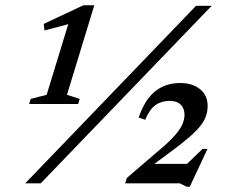

<svg xmlns="http://www.w3.org/2000/svg" viewBox="-20 -698 867 731"><path d="M76 0 726.5 -676H786L135 0ZM659 -42 751 -131H770L702.5 13H691L664.5 0H456.5L463 -20.5L587 -127Q626 -159.5 646.2 -183Q666.5 -206.5 674.5 -225.2Q682.5 -244 682.5 -261Q682.5 -285.5 667.8 -299.8Q653 -314 626.5 -314Q595 -314 572 -297.8Q549 -281.5 533 -242L508 -250.5Q523 -295 545.2 -324Q567.5 -353 597.8 -367.5Q628 -382 666 -382Q712 -382 741.2 -358.8Q770.5 -335.5 770.5 -295Q770.5 -276 764.8 -257.8Q759 -239.5 743.8 -219.8Q728.5 -200 699.8 -175Q671 -150 625 -116.5L534 -49L539.5 -74H725.5ZM157.5 -337 252.5 -647 262.5 -612 149.5 -582 146.5 -607 297.5 -678H339L235 -337L283.5 -321.5L277.5 -302H91L97 -321.5Z"/></svg>

Font: Newsreader 16pt Medium
Style: Italic
Weight: 500
Italic angle: -17°
Designer: Hugues Gentile
Foundry: Production Type
Version: Version 1.003